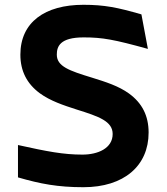

<svg xmlns="http://www.w3.org/2000/svg" viewBox="-20 -770 695 801"><path d="M328 11C497 11 600 -78 600 -217C600 -287 573 -340 518 -380C475 -411 422 -428 364 -446C269 -475 217 -493 217 -542C217 -576 230 -614 329 -614C408 -614 456 -605 597 -566L570 -710C470 -739 415 -750 328 -750C167 -750 65 -677 65 -542C65 -474 92 -421 146 -381C190 -349 244 -331 300 -313C393 -284 450 -264 450 -211C450 -151 388 -125 324 -125C244 -125 177 -138 55 -165V-30C148 -3 221 11 328 11Z"/></svg>

Font: All Genders v4
Style: Bold
Weight: 700
Designer: Rassam Alawdi
Foundry: Rassam Art
Version: Version 3.100;FEAKit 1.0